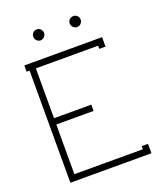

<svg xmlns="http://www.w3.org/2000/svg" viewBox="-152 -937 875 1035"><g transform="rotate(-20 285.5 -419.5)"><path d="M361 -808C361 -791 376 -776 393 -776C410 -776 424 -791 424 -808C424 -825 410 -839 393 -839C376 -839 361 -825 361 -808ZM152 -808C152 -791 166 -776 183 -776C200 -776 214 -791 214 -808C214 -825 200 -839 183 -839C166 -839 152 -825 152 -808ZM464 -643V-625H500V-679H54V-643H71V0H536V-54H500V-36H107V-321H321V-357H107V-643Z"/></g></svg>

Font: Rawengulk
Style: Regular
Weight: 400
Version: Version 0.9